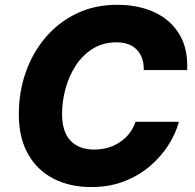

<svg xmlns="http://www.w3.org/2000/svg" viewBox="-20 -757 801 787"><path d="M354.5 9.8Q266.1 9.8 199 -24.9Q131.8 -59.6 94.5 -126.2Q57.1 -192.9 57.1 -288.6Q57.1 -378.9 85.2 -459.7Q113.3 -540.5 166.3 -603Q219.2 -665.5 293.7 -701.4Q368.2 -737.3 460 -737.3Q547.9 -737.3 614 -706.3Q680.2 -675.3 715.8 -615.5Q751.5 -555.7 747.1 -469.7H569.3Q570.3 -522 541.3 -552.7Q512.2 -583.5 457.5 -583.5Q401.9 -583.5 359.9 -557.1Q317.9 -530.8 290 -487.5Q262.2 -444.3 248.3 -392.6Q234.4 -340.8 234.4 -289.6Q234.4 -216.8 269 -180.4Q303.7 -144 365.7 -144Q426.8 -144 472.2 -174.8Q517.6 -205.6 535.6 -257.8H713.4Q700.2 -209.5 670.2 -162.1Q640.1 -114.7 594.2 -75.7Q548.3 -36.6 488 -13.4Q427.7 9.8 354.5 9.8Z"/></svg>

Font: Inter Extra Bold
Style: Italic
Weight: 800
Italic angle: -9.39999°
Designer: Rasmus Andersson
Foundry: rsms
Version: Version 4.000;git-3c8e0fc